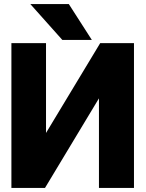

<svg xmlns="http://www.w3.org/2000/svg" viewBox="-20 -923 718 943"><path d="M36 0H201L466 -440V0H638V-711H472L206 -270V-711H36ZM129 -903 286 -727H431L318 -903Z"/></svg>

Font: Asimov Pro
Style: Ult
Weight: 900
Designer: Google
Version: Version 2.000980; 2014